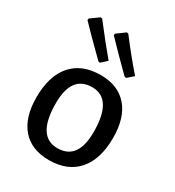

<svg xmlns="http://www.w3.org/2000/svg" viewBox="-174 -812 840 923"><g transform="rotate(30 246.0 -350.5)"><path d="M250 -548 218 -519 209 -521Q111 -617 64 -667L65 -676L112 -710L121 -709Q199 -608 250 -548ZM397 -548 364 -519 354 -521Q269 -605 210 -667L211 -676L257 -710L266 -709Q338 -615 397 -548ZM252 -470Q349 -470 401.5 -409.5Q454 -349 454 -238Q454 -119 398 -55Q342 9 239 9Q142 9 89.5 -51.5Q37 -112 37 -223Q37 -342 93 -406Q149 -470 252 -470ZM246 -399Q132 -399 132 -245Q132 -61 246 -61Q359 -61 359 -215Q359 -399 246 -399Z"/></g></svg>

Font: Alegreya Sans Medium
Style: Regular
Weight: 500
Designer: Juan Pablo del Peral
Foundry: Huerta Tipografica
Version: Version 2.007